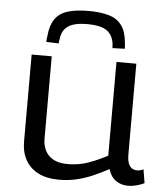

<svg xmlns="http://www.w3.org/2000/svg" viewBox="-54 -800 737 857"><g transform="rotate(5 315.0 -371.0)"><path d="M241 10Q188 10 150.5 -8.5Q113 -27 92.5 -62Q72 -97 72 -148V-536H162V-168Q162 -119 190.5 -91Q219 -63 275 -63Q307 -63 335.5 -69.5Q364 -76 392.5 -88Q421 -100 452 -116V-536H541V-129Q541 -104 547 -89Q553 -74 563.5 -68Q574 -62 586 -62Q600 -62 614 -69L624 -8Q614 -3 602 1Q590 5 577 7.5Q564 10 551 10Q520 10 496.5 -6.5Q473 -23 463 -57Q426 -37 391 -22Q356 -7 319.5 1.5Q283 10 241 10ZM308 -752Q362 -752 399.5 -741Q437 -730 457.5 -702Q478 -674 482 -625Q483 -618 483.5 -611.5Q484 -605 484 -598L429 -596Q428 -601 428 -605Q428 -609 428 -613Q424 -642 410.5 -659.5Q397 -677 372 -685Q347 -693 308 -693Q270 -693 245 -685Q220 -677 206.5 -659.5Q193 -642 190 -613Q189 -609 188.5 -605Q188 -601 188 -596L132 -598Q132 -605 133 -612Q134 -619 135 -626Q139 -673 158.5 -701Q178 -729 215 -740.5Q252 -752 308 -752Z"/></g></svg>

Font: Georama SemiExpanded
Style: Regular
Weight: 400
Width: 6
Designer: Jean-Baptiste Levee
Foundry: Production Type
Version: Version 1.001